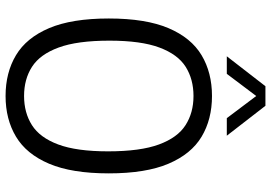

<svg xmlns="http://www.w3.org/2000/svg" viewBox="-165 -821 996 706"><g transform="rotate(90 333.0 -468.0)"><path d="M333 9.5Q247 9.5 183 -28.8Q119 -67 83.5 -150.5Q48 -234 48 -370Q48 -506 83.5 -589.5Q119 -673 183 -711.2Q247 -749.5 333 -749.5Q419 -749.5 482.8 -711.2Q546.5 -673 582 -589.5Q617.5 -506 617.5 -370Q617.5 -234 582 -150.5Q546.5 -67 482.5 -28.8Q418.5 9.5 333 9.5ZM333 -58.5Q394.5 -58.5 440.2 -87.5Q486 -116.5 511.2 -184Q536.5 -251.5 536.5 -367.5Q536.5 -486 511.2 -554.5Q486 -623 440.2 -652.2Q394.5 -681.5 333 -681.5Q271.5 -681.5 225.8 -652.8Q180 -624 154.8 -556.2Q129.5 -488.5 129.5 -372.5Q129.5 -254 154.8 -185.5Q180 -117 225.5 -87.8Q271 -58.5 333 -58.5ZM187 -804 297 -946H369L479 -804H414.5L326 -921.5H340L251.5 -804Z"/></g></svg>

Font: Encode Sans SemiCondensed
Style: Regular
Weight: 400
Width: 4
Designer: Multiple Designers
Foundry: Impallari Type
Version: Version 3.002